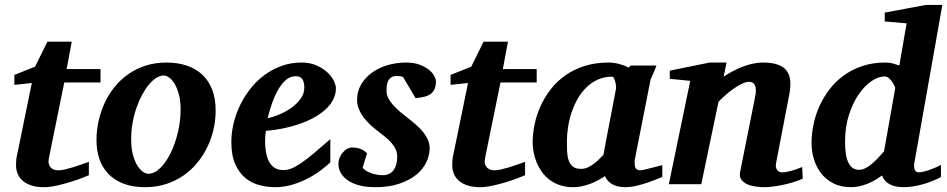

<svg xmlns="http://www.w3.org/2000/svg" viewBox="-20 -757 3893 789"><path d="M244.1 -418 181.2 -108.9Q175.8 -85.4 186.3 -71.3Q196.8 -57.1 220.2 -57.1Q231.9 -57.1 248.3 -61Q264.6 -64.9 282.2 -70.3Q299.8 -75.7 316.4 -81.8Q333 -87.9 345.2 -91.8V-37.1Q336.9 -33.2 315.9 -25.1Q294.9 -17.1 268.1 -8.8Q241.2 -0.5 212.4 5.9Q183.6 12.2 160.2 12.2Q131.3 12.2 109.9 5.4Q88.4 -1.5 74.2 -13.4Q60.1 -25.4 53 -42Q45.9 -58.6 45.9 -78.1Q45.9 -87.9 46.6 -97.7Q47.4 -107.4 49.8 -118.2L110.8 -416L39.1 -408.2V-449.2L124 -482.9L174.8 -585.9H274.9L253.9 -473.1H393.1V-418Z M722.2 -307.1Q722.2 -343.8 714.8 -370.1Q707.5 -396.5 697 -413.6Q686.5 -430.7 674.6 -438.7Q662.6 -446.8 653.3 -446.8Q638.2 -446.8 622.3 -436.8Q606.4 -426.8 591.6 -408.9Q576.7 -391.1 563.5 -366.5Q550.3 -341.8 540.3 -312.7Q530.3 -283.7 524.7 -251.2Q519 -218.8 519 -185.1Q519 -146.5 526.6 -119.4Q534.2 -92.3 545.2 -75.4Q556.2 -58.6 567.9 -50.8Q579.6 -43 588.4 -43Q614.7 -43 638.9 -66.9Q663.1 -90.8 681.6 -128.9Q700.2 -167 711.2 -213.9Q722.2 -260.7 722.2 -307.1ZM866.2 -303.2Q866.2 -263.7 857.4 -225.1Q848.6 -186.5 831.5 -151.6Q814.5 -116.7 789.6 -86.7Q764.6 -56.6 732.4 -34.7Q700.2 -12.7 660.9 -0.2Q621.6 12.2 576.2 12.2Q524.9 12.2 487.3 -2.4Q449.7 -17.1 425 -42.7Q400.4 -68.4 388.4 -103.8Q376.5 -139.2 376.5 -181.2Q376.5 -220.2 385 -259Q393.6 -297.9 409.9 -333.5Q426.3 -369.1 450.7 -399.4Q475.1 -429.7 507.1 -452.1Q539.1 -474.6 578.4 -487.3Q617.7 -500 664.1 -500Q710 -500 747.3 -487.5Q784.7 -475.1 811 -450.4Q837.4 -425.8 851.8 -388.9Q866.2 -352.1 866.2 -303.2Z M1230.5 -396Q1230.5 -404.8 1229.2 -413.3Q1228 -421.9 1224.4 -428.7Q1220.7 -435.5 1213.6 -439.7Q1206.5 -443.8 1195.3 -443.8Q1171.9 -443.8 1153.6 -427.2Q1135.3 -410.6 1121.1 -385Q1106.9 -359.4 1096.7 -328.9Q1086.4 -298.3 1079.6 -271Q1105.5 -276.9 1132.3 -288.6Q1159.2 -300.3 1180.9 -316.7Q1202.6 -333 1216.6 -353Q1230.5 -373 1230.5 -396ZM1360.4 -395Q1360.4 -368.7 1348.4 -346.2Q1336.4 -323.7 1315.4 -305.2Q1294.4 -286.6 1266.4 -271.7Q1238.3 -256.8 1206.3 -246.1Q1174.3 -235.4 1139.9 -228.5Q1105.5 -221.7 1072.3 -219.2Q1071.3 -210 1070.3 -198.2Q1069.3 -186.5 1069.3 -178.2Q1069.3 -152.3 1073.2 -130.4Q1077.1 -108.4 1085.9 -92.3Q1094.7 -76.2 1109.1 -67.1Q1123.5 -58.1 1144.5 -58.1Q1160.6 -58.1 1177.2 -64.5Q1193.8 -70.8 1215.8 -85.7Q1237.8 -100.6 1267.1 -125Q1296.4 -149.4 1337.4 -185.1V-89.8Q1322.8 -75.7 1299.3 -57.9Q1275.9 -40 1246.1 -24.4Q1216.3 -8.8 1182.1 1.7Q1147.9 12.2 1111.3 12.2Q1078.6 12.2 1046.4 3.9Q1014.2 -4.4 988.5 -25.4Q962.9 -46.4 946.8 -82.3Q930.7 -118.2 930.7 -173.8Q930.7 -211.9 940.2 -251Q949.7 -290 967.3 -326.2Q984.9 -362.3 1010.3 -394Q1035.6 -425.8 1067.6 -449.2Q1099.6 -472.7 1137.7 -486.3Q1175.8 -500 1218.3 -500Q1254.9 -500 1281.7 -487.8Q1308.6 -475.6 1326.2 -458.7Q1343.8 -441.9 1352.1 -424.1Q1360.4 -406.2 1360.4 -395Z M1771.5 -422.9Q1771.5 -389.2 1752.4 -373Q1733.4 -356.9 1687.5 -354L1636.2 -440.9Q1632.8 -441.9 1628.9 -442.9Q1625.5 -443.8 1620.6 -444.3Q1615.7 -444.8 1610.4 -444.8Q1595.2 -444.8 1586.9 -438.7Q1578.6 -432.6 1574.5 -423.3Q1570.3 -414.1 1569.3 -403.1Q1568.4 -392.1 1568.4 -382.8Q1568.4 -367.2 1576.2 -352.5Q1584 -337.9 1596.7 -324Q1609.4 -310.1 1625.2 -296.6Q1641.1 -283.2 1657.2 -271Q1674.3 -257.8 1690.2 -243.9Q1706.1 -230 1718.5 -214.6Q1731 -199.2 1738.3 -182.6Q1745.6 -166 1745.6 -147.9Q1745.6 -119.1 1731.9 -90.3Q1718.3 -61.5 1690.4 -38.8Q1662.6 -16.1 1620.6 -2Q1578.6 12.2 1522.5 12.2Q1482.9 12.2 1454.3 4.2Q1425.8 -3.9 1407.2 -17.3Q1388.7 -30.8 1379.6 -47.9Q1370.6 -64.9 1370.6 -83Q1370.6 -96.2 1375.5 -108.4Q1380.4 -120.6 1388.4 -130.1Q1396.5 -139.6 1406.2 -145.3Q1416 -150.9 1426.3 -150.9Q1448.2 -150.9 1463.4 -144.3Q1478.5 -137.7 1488.3 -127L1470.2 -67.9Q1475.6 -60.5 1485.4 -54.7Q1495.1 -48.8 1506.6 -44.9Q1518.1 -41 1530 -39.1Q1542 -37.1 1552.2 -37.1Q1582.5 -37.1 1597.4 -57.9Q1612.3 -78.6 1612.3 -113.8Q1612.3 -128.9 1606.4 -142.3Q1600.6 -155.8 1589.8 -168.5Q1579.1 -181.2 1564 -193.6Q1548.8 -206.1 1530.3 -220.2Q1514.6 -231.9 1499.8 -246.1Q1484.9 -260.3 1473.1 -276.1Q1461.4 -292 1454.3 -309.6Q1447.3 -327.1 1447.3 -346.2Q1447.3 -381.3 1463.9 -409.7Q1480.5 -438 1508.3 -458.3Q1536.1 -478.5 1572.8 -489.3Q1609.4 -500 1649.4 -500Q1680.7 -500 1703.6 -491.5Q1726.6 -482.9 1741.7 -470.9Q1756.8 -459 1764.2 -445.6Q1771.5 -432.1 1771.5 -422.9Z M2036.6 -418 1973.6 -108.9Q1968.3 -85.4 1978.8 -71.3Q1989.3 -57.1 2012.7 -57.1Q2024.4 -57.1 2040.8 -61Q2057.1 -64.9 2074.7 -70.3Q2092.3 -75.7 2108.9 -81.8Q2125.5 -87.9 2137.7 -91.8V-37.1Q2129.4 -33.2 2108.4 -25.1Q2087.4 -17.1 2060.5 -8.8Q2033.7 -0.5 2004.9 5.9Q1976.1 12.2 1952.6 12.2Q1923.8 12.2 1902.3 5.4Q1880.9 -1.5 1866.7 -13.4Q1852.5 -25.4 1845.5 -42Q1838.4 -58.6 1838.4 -78.1Q1838.4 -87.9 1839.1 -97.7Q1839.8 -107.4 1842.3 -118.2L1903.3 -416L1831.5 -408.2V-449.2L1916.5 -482.9L1967.3 -585.9H2067.4L2046.4 -473.1H2185.5V-418Z M2511.7 -394Q2512.2 -396 2511.5 -403.8Q2510.7 -411.6 2508.5 -420.2Q2506.3 -428.7 2503.2 -435.3Q2500 -441.9 2495.6 -441.9Q2463.4 -441.9 2437.3 -430.2Q2411.1 -418.5 2390.4 -398.4Q2369.6 -378.4 2354.5 -352.1Q2339.4 -325.7 2329.3 -296.1Q2319.3 -266.6 2314.5 -235.8Q2309.6 -205.1 2309.6 -176.8Q2309.6 -156.7 2310.3 -136.7Q2311 -116.7 2316.2 -100.1Q2321.3 -83.5 2333.3 -73.2Q2345.2 -63 2367.7 -63Q2383.8 -63 2398.2 -70.3Q2412.6 -77.6 2424.6 -87.2Q2436.5 -96.7 2445.6 -106.4Q2454.6 -116.2 2460 -121.1Q2463.4 -141.1 2465.6 -152.1Q2467.8 -163.1 2469.5 -173.1Q2471.2 -183.1 2473.6 -195.8Q2476.1 -208.5 2480.7 -232.2Q2485.4 -255.9 2492.7 -294.2Q2500 -332.5 2511.7 -394ZM2701.7 -29.8Q2684.6 -22.9 2665.8 -15.6Q2647 -8.3 2627.4 -2.2Q2607.9 3.9 2588.4 8.1Q2568.8 12.2 2549.8 12.2Q2518.1 12.2 2496.8 0.5Q2475.6 -11.2 2465.8 -33.2Q2452.6 -24.4 2437.5 -16.1Q2422.4 -7.8 2405.8 -1.7Q2389.2 4.4 2371.6 8.3Q2354 12.2 2335.9 12.2Q2305.2 12.2 2280.8 3.9Q2256.3 -4.4 2237.8 -18.6Q2219.2 -32.7 2206.3 -51.3Q2193.4 -69.8 2185.1 -90.1Q2176.8 -110.4 2172.9 -131.3Q2168.9 -152.3 2168.9 -170.9Q2168.9 -208 2177 -246.8Q2185.1 -285.6 2201.9 -322.3Q2218.8 -358.9 2244.1 -391.4Q2269.5 -423.8 2304.2 -448Q2338.9 -472.2 2383.1 -486.1Q2427.2 -500 2481 -500Q2502.9 -500 2524.7 -494.1Q2546.4 -488.3 2563.5 -479L2570.8 -487.8H2677.7Q2675.3 -480.5 2671.4 -471.2Q2667.5 -461.9 2663.6 -453.1Q2659.7 -444.3 2656.5 -437.3Q2653.3 -430.2 2652.8 -426.8L2587.9 -97.2Q2587.9 -85.9 2588.6 -78.1Q2589.4 -70.3 2592.3 -65.7Q2595.2 -61 2600.6 -59.1Q2606 -57.1 2614.7 -57.1Q2616.7 -57.1 2629.2 -60.1Q2641.6 -63 2656.5 -66.9Q2671.4 -70.8 2684.6 -74Q2697.8 -77.1 2701.7 -78.1Z M3278.8 -22.9Q3265.6 -16.6 3246.1 -10.3Q3226.6 -3.9 3204.8 1Q3183.1 5.9 3161.4 9Q3139.6 12.2 3122.6 12.2Q3106 12.2 3086.7 9.8Q3067.4 7.3 3051.5 0.5Q3035.6 -6.3 3026.6 -18.6Q3017.6 -30.8 3021.5 -50.8L3082.5 -356Q3086.4 -374 3086.2 -386.5Q3085.9 -398.9 3082.3 -406.7Q3078.6 -414.6 3072.5 -417.7Q3066.4 -420.9 3058.6 -420.9Q3046.9 -420.9 3031.7 -414.1Q3016.6 -407.2 2999.8 -396Q2982.9 -384.8 2965.6 -369.9Q2948.2 -355 2932.6 -338.9L2861.8 0H2728.5L2816.4 -424.8L2732.4 -433.1V-466.8L2896.5 -500H2965.8L2953.6 -441.9Q2971.7 -454.1 2991.9 -464.8Q3012.2 -475.6 3033 -483.4Q3053.7 -491.2 3074.5 -495.6Q3095.2 -500 3114.7 -500Q3151.9 -500 3176 -491.5Q3200.2 -482.9 3212.6 -466.3Q3225.1 -449.7 3227.3 -425.3Q3229.5 -400.9 3223.6 -369.1L3169.4 -87.9Q3167 -75.7 3169.2 -68.1Q3171.4 -60.5 3175.5 -56.2Q3179.7 -51.8 3184.6 -50.3Q3189.5 -48.8 3193.4 -48.8Q3209 -48.8 3231.4 -54.9Q3253.9 -61 3276.4 -70.8Z M3658.7 -394Q3659.2 -396 3655.8 -403.8Q3652.3 -411.6 3646.5 -420.4Q3640.6 -429.2 3632.6 -436Q3624.5 -442.9 3615.7 -442.9Q3589.4 -442.9 3560.8 -423.3Q3532.2 -403.8 3508.1 -368.4Q3483.9 -333 3468.3 -283.7Q3452.6 -234.4 3452.6 -174.8Q3452.6 -114.3 3467.3 -86.7Q3481.9 -59.1 3509.8 -59.1Q3522.5 -59.1 3535.4 -65.4Q3548.3 -71.8 3561.3 -82.5Q3574.2 -93.3 3587.2 -106.7Q3600.1 -120.1 3612.8 -134.8ZM3737.8 -89.8Q3735.4 -77.6 3736.6 -69.6Q3737.8 -61.5 3740.5 -56.9Q3743.2 -52.2 3747.1 -50.5Q3751 -48.8 3753.9 -48.8Q3764.2 -48.8 3776.9 -52Q3789.6 -55.2 3802.5 -59.8Q3815.4 -64.5 3826.9 -69.6Q3838.4 -74.7 3846.7 -79.1V-29.8Q3834 -22.5 3815.9 -14.9Q3797.9 -7.3 3777.3 -1.2Q3756.8 4.9 3735.6 8.5Q3714.4 12.2 3694.8 12.2Q3656.7 12.2 3634.8 -0.5Q3612.8 -13.2 3604.5 -36.1Q3591.3 -25.9 3575.9 -17.1Q3560.5 -8.3 3544.2 -1.7Q3527.8 4.9 3511.2 8.5Q3494.6 12.2 3478.5 12.2Q3435.1 12.2 3404.1 -3.9Q3373 -20 3353.3 -46.1Q3333.5 -72.3 3324.2 -104.5Q3314.9 -136.7 3314.9 -168.9Q3314.9 -207 3323.2 -246.6Q3331.5 -286.1 3348.4 -322.8Q3365.2 -359.4 3390.4 -391.8Q3415.5 -424.3 3449.2 -448.2Q3482.9 -472.2 3525.1 -486.1Q3567.4 -500 3617.7 -500Q3636.2 -500 3651.1 -495.6Q3666 -491.2 3675.8 -487.8L3705.6 -661.1L3615.7 -668.9V-705.1L3784.7 -736.8H3852.5Z"/></svg>

Font: Charis SIL CyrE
Style: Bold Italic
Weight: 700
Italic angle: -11°
Foundry: SIL International
Version: Version 5.000